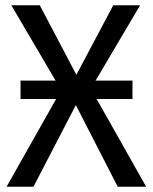

<svg xmlns="http://www.w3.org/2000/svg" viewBox="-20 -709 580 729"><path d="M535 0H427L268 -310L107 0H5L193 -333H58V-403H191L23 -689H131L270 -425L410 -689H512L343 -403H483V-333H347Z"/></svg>

Font: FiraGOUPP
Style: Medium
Weight: 400
Designer: bBox Type
Foundry: bBox Type GmbH
Version: Version 1.001